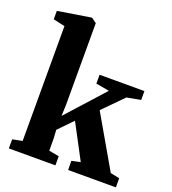

<svg xmlns="http://www.w3.org/2000/svg" viewBox="-146 -930 934 1040"><g transform="rotate(20 320.5 -409.5)"><path d="M24 0V-52.5L80.5 -63.5V-725.5L13.5 -740.5V-789L200.5 -819H206.5L234.5 -798.5V-326.5L232 -263L426.5 -478.5L349.5 -492V-543H608V-492L528 -477L415.5 -363L588.5 -63.5L641 -52.5V0H366L365 -52.5L415.5 -63.5L309.5 -263.5L231 -182.5L234 -130.5V-63.5L292.5 -52.5V0Z"/></g></svg>

Font: Merriweather 48pt ExtraBold
Style: Regular
Weight: 800
Version: Version 2.100